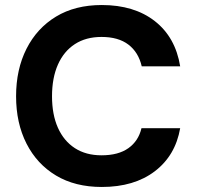

<svg xmlns="http://www.w3.org/2000/svg" viewBox="-20 -732 782 764"><path d="M385 12Q279 12 203 -33.5Q127 -79 85.5 -160.5Q44 -242 44 -349Q44 -456 85.5 -538Q127 -620 203 -666Q279 -712 385 -712Q514 -712 596 -648Q678 -584 697 -468H544Q531 -524 491 -554.5Q451 -585 384 -585Q322 -585 278 -556.5Q234 -528 210.5 -475Q187 -422 187 -349Q187 -276 210.5 -223.5Q234 -171 278 -142.5Q322 -114 384 -114Q451 -114 491 -142.5Q531 -171 543 -222H697Q678 -113 596 -50.5Q514 12 385 12Z"/></svg>

Font: DM Sans 24pt ExtraBold
Style: Regular
Weight: 800
Designer: Colophon Foundry, Jonny Pinhorn
Foundry: Colophon Foundry
Version: Version 4.004;gftools[0.9.30]